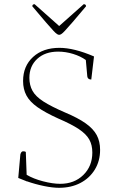

<svg xmlns="http://www.w3.org/2000/svg" viewBox="-20 -883 563 915"><path d="M261 12Q231 12 189.5 3.5Q148 -5 108 -19V-17L107 -19Q86 -27 67 -35L77 -147Q81 -162 90 -162Q99 -162 103 -159L107 -50Q139 -31 185 -19Q231 -7 267 -7Q334 -7 377 -49Q420 -91 420 -156Q420 -192 405.5 -218Q391 -244 356 -267.5Q321 -291 258 -318Q196 -346 159 -372Q122 -398 106 -428Q90 -458 90 -497Q90 -568 137.5 -611.5Q185 -655 263 -655Q333 -655 428 -614L415 -504Q398 -504 396 -519L389 -597Q364 -615 328.5 -626Q293 -637 257 -637Q195 -637 157.5 -602.5Q120 -568 120 -512Q120 -477 135 -450Q150 -423 187.5 -399Q225 -375 290 -347Q352 -321 388.5 -295Q425 -269 441 -239Q457 -209 457 -169Q457 -116 432 -75Q407 -34 363 -11Q319 12 261 12ZM262 -717Q258 -717 252 -720.5Q246 -724 234 -737Q222 -750 198 -777.5Q174 -805 134 -853Q134 -863 145 -863L262 -759L379 -863Q390 -863 390 -853Q350 -805 326 -777.5Q302 -750 290 -737Q278 -724 272 -720.5Q266 -717 262 -717Z"/></svg>

Font: Petrona Thin
Style: Regular
Weight: 100
Designer: Ringo R. Seeber
Foundry: Ringo R. Seeber
Version: Version 2.001; ttfautohint (v1.8.3)